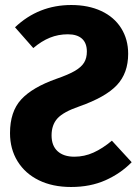

<svg xmlns="http://www.w3.org/2000/svg" viewBox="-20 -730 551 767"><path d="M492 -515Q492 -438 447 -390Q402 -342 297 -305Q233 -283 209.5 -257Q186 -231 186 -189Q186 -148 210 -126Q234 -104 277 -104Q317 -104 353.5 -120.5Q390 -137 427 -168L506 -82Q462 -37 401.5 -10Q341 17 264 17Q190 17 135 -10Q80 -37 50 -86Q20 -135 20 -198Q20 -284 64.5 -332.5Q109 -381 205 -415Q254 -432 279.5 -447Q305 -462 316 -480Q327 -498 327 -524Q327 -558 307.5 -575.5Q288 -593 251 -593Q213 -593 179.5 -579.5Q146 -566 113 -538L40 -621Q134 -710 265 -710Q333 -710 384.5 -686Q436 -662 464 -617.5Q492 -573 492 -515Z"/></svg>

Font: Fira Sans Condensed
Style: Bold
Weight: 700
Width: 3
Designer: bBox Type GmbH & Carrois Corporate GbR & Edenspiekermann AG
Foundry: bBox Type GmbH & Carrois Corporate GbR & Edenspiekermann AG
Version: Version 4.301